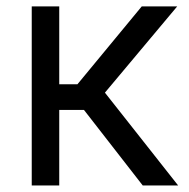

<svg xmlns="http://www.w3.org/2000/svg" viewBox="-20 -565 577 585"><path d="M76.7 0H160.5V-230.1H235.8L414.8 0H522.7L299.7 -282.7L519.9 -545.5H411.9L215.9 -308.2H160.5V-545.5H76.7Z"/></svg>

Font: Margiela Sans
Style: Regular
Weight: 400
Designer: Stefan Endress, Andreas Faust
Version: Version 1.100;FEAKit 1.0